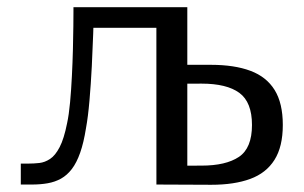

<svg xmlns="http://www.w3.org/2000/svg" viewBox="-20 -519 856 540"><path d="M419.9 0V-490.7L493.2 -440.8H186.6V-498.8H506.8V0ZM38.5 0V-58.9H60Q75.1 -58.9 90.6 -60.6Q106.1 -62.3 120.8 -72Q135.5 -81.6 147.7 -105.1Q160 -128.5 168.7 -172.5Q173.9 -196.4 177.1 -231.3Q180.3 -266.2 182.2 -305.1Q184.2 -344 185.1 -380.7Q185.9 -417.3 186.3 -445.6Q186.6 -474 186.6 -487H243.6Q243.6 -465.5 242.1 -423.8Q240.7 -382.2 238.2 -332.6Q235.7 -283.1 231.7 -236.7Q227.7 -190.3 221.9 -158.8Q215.4 -117.7 205.5 -89.6Q195.6 -61.4 182.1 -43.7Q168.6 -26.1 151.6 -16.6Q134.6 -7.2 114.2 -3.6Q93.7 0 70.1 0ZM419.9 0 419.8 -498.8H506.8V-307.3L456.3 -336.7H573.2Q639.3 -336.7 684.4 -319.8Q729.4 -303 752.4 -265.9Q775.4 -228.8 775.4 -167.5Q775.4 -106.5 752 -69.4Q728.7 -32.3 683.8 -15.8Q638.8 0.7 574.2 0.7ZM506.8 -7 429.9 -52.8 546.8 -53.2Q615.2 -53.2 651.9 -77.7Q688.7 -102.3 688.7 -167.5Q688.7 -231.7 653.2 -257.8Q617.7 -283.8 546.8 -283.8L475.7 -283.5L506.8 -329.1Z"/></svg>

Font: Russolo 10pt ExtraLight
Style: Regular
Weight: 200
Designer: Micah Stupak-Hahn
Version: Version 1.000